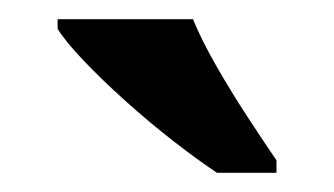

<svg xmlns="http://www.w3.org/2000/svg" viewBox="-20 -786 348 200"><path d="M206 -606Q185 -620 160 -639.5Q135 -659 110.5 -681Q86 -703 67 -723Q48 -743 40 -756V-766H181Q190 -744 205.5 -717Q221 -690 238 -664Q255 -638 268 -619V-606Z"/></svg>

Font: Noto Serif Lao Condensed
Style: Bold
Weight: 700
Width: 3
Designer: Monotype Design Team
Foundry: Monotype Imaging Inc.
Version: Version 2.003; ttfautohint (v1.8.4.7-5d5b)